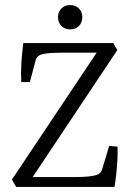

<svg xmlns="http://www.w3.org/2000/svg" viewBox="-20 -738 530 758"><path d="M44 0 27 -29 371 -544 383 -530H226Q200 -530 177.5 -528.5Q155 -527 141 -522Q125 -516 121 -501L98 -414H64Q62 -451 64.5 -491Q67 -531 72 -568H427L443 -540L99 -24L84 -39H278Q304 -39 326.5 -41Q349 -43 363 -48Q379 -54 383 -69L411 -162L444 -159Q445 -135 443.5 -107Q442 -79 439 -51Q436 -23 432 0ZM305 -670Q305 -649 291.5 -635.5Q278 -622 257 -622Q236 -622 222.5 -635.5Q209 -649 209 -670Q209 -691 222.5 -704.5Q236 -718 257 -718Q278 -718 291.5 -704.5Q305 -691 305 -670Z"/></svg>

Font: Rasa Light
Style: Regular
Weight: 300
Designer: Anna Giedrys (Yrsa+Rasa design), David Brezina (Yrsa art-direction, Rasa art-direction, design)
Foundry: Rosetta Type Foundry
Version: Version 2.004